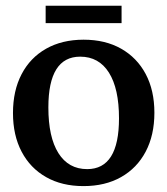

<svg xmlns="http://www.w3.org/2000/svg" viewBox="-20 -628 573 657"><path d="M136.2 -608.4H396V-548.8H136.2ZM265.6 8.8Q191.9 8.8 137.7 -22Q83.5 -52.7 54 -108.9Q24.4 -165 24.4 -241.2Q24.4 -317.9 54 -374.3Q83.5 -430.7 137.9 -461.4Q192.4 -492.2 266.1 -492.2Q340.3 -492.2 394.5 -461.4Q448.7 -430.7 478.5 -374.8Q508.3 -318.8 508.3 -242.2Q508.3 -165.5 478.5 -109.1Q448.7 -52.7 394.3 -22Q339.8 8.8 265.6 8.8ZM278.3 -49.3Q387.2 -49.3 387.2 -223.1Q387.2 -324.7 352.8 -379.4Q318.4 -434.1 254.4 -434.1Q145.5 -434.1 145.5 -260.3Q145.5 -158.7 179.9 -104Q214.4 -49.3 278.3 -49.3Z"/></svg>

Font: Markazi Text SemiBold
Style: Regular
Weight: 600
Designer: Borna Izadpanah (Arabic designer), Fiona Ross (Arabic design director) and Florian Runge (Latin designer)
Foundry: Borna Izadpanah and Florian Runge
Version: Version 1.001; ttfautohint (v1.8.3)